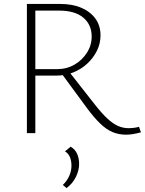

<svg xmlns="http://www.w3.org/2000/svg" viewBox="-20 -678 738 978"><path d="M117 0V-658H285Q349 -658 395 -638Q441 -618 466.5 -582.5Q492 -547 492 -498Q492 -456 473.5 -419Q455 -382 424 -353.5Q393 -325 353 -309Q313 -293 269 -293H135V-326H274Q320 -326 359 -348.5Q398 -371 422.5 -409Q447 -447 447 -492Q447 -552 404.5 -588Q362 -624 281 -624H160V0ZM623 8Q584 8 552.5 -5.5Q521 -19 489.5 -49.5Q458 -80 421 -130L291 -307L327 -319L462 -147Q498 -101 526.5 -74.5Q555 -48 581 -36.5Q607 -25 636 -25Q646 -25 659.5 -26.5Q673 -28 688 -32L698 -4Q676 2 657.5 5Q639 8 623 8ZM319 280 300 264Q321 244 332.5 218.5Q344 193 344 166Q344 141 336 122Q328 103 311 93L340 69Q364 84 373.5 107Q383 130 383 157Q383 190 366.5 223.5Q350 257 319 280Z"/></svg>

Font: Ysabeau ExtraLight
Style: Regular
Weight: 250
Designer: Christian Thalmann (Catharsis Fonts)
Version: Version 2.002